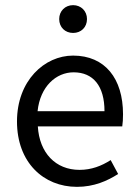

<svg xmlns="http://www.w3.org/2000/svg" viewBox="-20 -714 536 746"><path d="M279 12C345 12 397 -11 439 -38L410 -92C374 -69 335 -54 289 -54C196 -54 133 -120 127 -223H455C457 -235 458 -253 458 -270C458 -409 388 -498 264 -498C153 -498 46 -401 46 -242C46 -83 149 12 279 12ZM126 -282C136 -378 198 -433 266 -433C342 -433 386 -380 386 -282ZM264 -586C295 -586 318 -608 318 -640C318 -671 295 -694 264 -694C233 -694 210 -671 210 -640C210 -608 233 -586 264 -586Z"/></svg>

Font: Giro Sans Regular
Style: Regular
Weight: 400
Designer: Paul D. Hunt
Foundry: Adobe Systems Incorporated
Version: Version 1.000;PS 1.0;hotconv 1.0.88;makeotf.lib2.5.647800